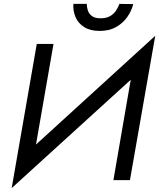

<svg xmlns="http://www.w3.org/2000/svg" viewBox="-20 -926 818 987"><path d="M357 -906H426Q426 -890 431.5 -872.5Q437 -855 452.5 -843.5Q468 -832 497 -832Q527 -832 546.5 -843.5Q566 -855 577 -872.5Q588 -890 594 -906L665 -905Q656 -869 633.5 -837.5Q611 -806 576 -786.5Q541 -767 492 -767Q444 -767 413 -786.5Q382 -806 368.5 -837.5Q355 -869 357 -906ZM255 -700 165 -183 778 -742 648 0H563L652 -516L40 41L169 -700Z"/></svg>

Font: Von Book
Style: Italic
Weight: 400
Version: Version 4.000; ttfautohint (v1.8.4.7-5d5b)